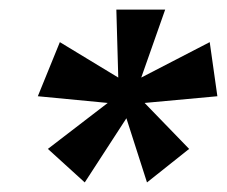

<svg xmlns="http://www.w3.org/2000/svg" viewBox="-20 -603 474 401"><path d="M157 -222 80 -292 205 -388 59 -402 105 -515 227 -441 223 -583H325L275 -441L418 -515L434 -402L282 -388L375 -292L287 -222L244 -356Z"/></svg>

Font: Rokkitt SemiBold
Style: Italic
Weight: 600
Italic angle: -9°
Designer: Vernon Adams
Foundry: Vernon Adams
Version: Version 3.103